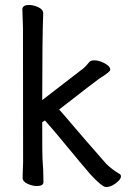

<svg xmlns="http://www.w3.org/2000/svg" viewBox="-20 -733 540 773"><path d="M407 20Q391 20 344 -31Q306 -75 251 -142Q196 -209 161 -248L150 -241Q150 -103 151 -95Q155 -46 155 0Q155 16 128 16Q111 16 91 7Q71 -2 71 -18L73 -81Q73 -600 72.5 -621Q72 -642 71 -664.5Q70 -687 70 -697Q72 -713 97 -713Q114 -713 134 -704Q154 -695 154 -679Q150 -583 150 -330L303 -448Q315 -456 324.5 -466Q334 -476 339.5 -483Q345 -490 360 -490Q373 -490 387.5 -484.5Q402 -479 413 -470.5Q424 -462 424 -452Q424 -444 379 -416Q358 -401 218 -292Q240 -268 274 -227.5Q308 -187 409 -72Q431 -51 459 -34Q467 -31 467 -23Q467 -15 457.5 -5Q448 5 434.5 12.5Q421 20 407 20Z"/></svg>

Font: \eiw{I[½ {O¿rH
Style: Bold
Weight: 700
Designer: LXGW / Fontworks Inc.
Foundry: LXGW / Fontworks Inc.
Version: Version 1.320;February 9, 2024